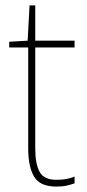

<svg xmlns="http://www.w3.org/2000/svg" viewBox="-20 -771 319 708"><path d="M188 -108Q209 -108 225.5 -111Q242 -114 255 -120V-95Q241 -90 225.5 -86.5Q210 -83 188 -83Q127 -83 105.5 -120Q84 -157 84 -223V-596H14V-617L82 -621L89 -751H110V-621H255V-596H110V-223Q110 -167 126 -137.5Q142 -108 188 -108Z"/></svg>

Font: Noto Sans Kannada UI SemiCondensed Thin
Style: Regular
Weight: 100
Width: 4
Designer: Jelle Bosma - Monotype Design Team
Foundry: Monotype Imaging Inc.
Version: Version 2.005; ttfautohint (v1.8.4.7-5d5b)